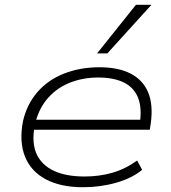

<svg xmlns="http://www.w3.org/2000/svg" viewBox="-20 -777 715 805"><path d="M328 8Q235 8 172.5 -25Q110 -58 85 -120Q60 -182 76 -267Q92 -339 136.5 -390.5Q181 -442 248.5 -468.5Q316 -495 397 -495Q476 -495 527.5 -468.5Q579 -442 601 -390Q623 -338 612 -259L608 -233H102L108 -275H592L566 -259Q576 -325 558.5 -368Q541 -411 498.5 -431.5Q456 -452 392 -452Q324 -452 267.5 -428Q211 -404 174 -357.5Q137 -311 125 -246L124 -241Q113 -174 134.5 -129Q156 -84 206.5 -60.5Q257 -37 335 -37Q396 -37 450.5 -52.5Q505 -68 555 -104L576 -65Q534 -30 467.5 -11Q401 8 328 8ZM387 -553 550 -757H615L430 -553Z"/></svg>

Font: Nunito Sans 10pt Expanded ExtraLight
Style: Italic
Weight: 250
Width: 7
Italic angle: -9°
Designer: Vernon Adams
Foundry: Vernon Adams
Version: Version 3.101;gftools[0.9.27]